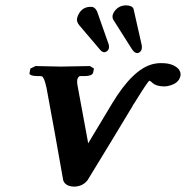

<svg xmlns="http://www.w3.org/2000/svg" viewBox="-20 -678 687 709"><path d="M264.6 -609.9Q262.2 -597.7 272.5 -585L350.6 -493.2Q357.4 -485.8 364.3 -484.9Q378.4 -486.3 382.3 -500Q383.3 -507.8 381.3 -514.2L338.9 -634.8Q332 -649.9 321.3 -652.3Q317.9 -652.8 314.9 -652.8Q282.2 -652.8 268.1 -621.1Q265.6 -615.2 264.6 -609.9ZM396 -622.1Q394.5 -612.3 397.9 -606L466.8 -497.1Q476.1 -481.9 487.3 -481.9Q499.5 -483.4 503.4 -497.1Q504.4 -503.9 503.4 -511.2L473.1 -645Q468.8 -657.7 445.8 -658.2Q417.5 -658.2 401.4 -634.3Q397.5 -627.9 396 -622.1ZM394 -295.9Q470.7 -423.3 544.9 -441.4Q561 -445.3 577.6 -444.8Q618.2 -444.8 638.7 -423.8Q648.9 -411.6 646.5 -397.9Q640.1 -368.7 600.1 -360.4Q592.3 -358.9 585.4 -358.9Q557.6 -359.4 543.9 -371.1Q535.6 -379.4 531.7 -379.9Q525.9 -377.9 476.6 -297.9Q472.7 -291.5 470.2 -289.1H471.2Q443.4 -243.2 387.7 -150.9Q331.5 -58.6 303.7 -13.2Q286.1 10.3 253.9 11.2Q221.2 10.3 213.4 -12.2Q182.1 -191.4 151.9 -353Q143.6 -392.1 134.8 -396Q131.8 -397 129.4 -397H118.2Q87.9 -397.5 88.9 -408.2L92.3 -424.8L111.3 -434.1Q112.3 -434.1 204.6 -432.1L312 -434.1L327.1 -424.8L323.7 -409.2Q320.3 -397.5 292.5 -397H274.4Q268.1 -394 265.6 -384.8Q263.7 -374 267.1 -357.9L305.7 -148.9Z"/></svg>

Font: Linux Libertine Slanted O
Style: Bold Slanted
Weight: 700
Designer: Philipp H. Poll
Foundry: Philipp H. Poll
Version: Version 5.0.0